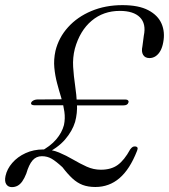

<svg xmlns="http://www.w3.org/2000/svg" viewBox="-20 -736 675 767"><path d="M157.5 -119.5 139 -129.5Q181 -151.5 204.2 -178.8Q227.5 -206 235.5 -236.5Q241 -262.5 237.2 -289.5Q233.5 -316.5 224.8 -345Q216 -373.5 208 -403.8Q200 -434 197 -466Q194 -498 201.5 -532.5Q214.5 -586 251.8 -627.2Q289 -668.5 345 -692Q401 -715.5 469 -715.5Q534 -715.5 572.5 -695.2Q611 -675 625.5 -641.2Q640 -607.5 632 -566.5Q628.5 -547 620.8 -533Q613 -519 601.8 -511.5Q590.5 -504 577 -504Q559.5 -504 551.8 -516.8Q544 -529.5 549 -551.5L554.5 -593.5Q564.5 -641 539 -666.8Q513.5 -692.5 458.5 -692.5Q393 -692.5 346 -653Q299 -613.5 279 -541.5Q270 -505.5 272.2 -468.8Q274.5 -432 280 -394.8Q285.5 -357.5 287.5 -320.8Q289.5 -284 280 -249Q269 -212.5 239.8 -178.5Q210.5 -144.5 157.5 -119.5ZM2 -33Q8 -61 29 -85.2Q50 -109.5 82 -124.2Q114 -139 153 -139Q186.5 -139 215.8 -126.8Q245 -114.5 272.2 -98.5Q299.5 -82.5 326.5 -70.2Q353.5 -58 383 -58Q424 -58 450.2 -77Q476.5 -96 500 -139Q505 -146 510 -149Q515 -152 521.5 -151Q527.5 -150 529.2 -146Q531 -142 527.5 -133.5Q513 -96.5 495.5 -69.2Q478 -42 457.2 -24.2Q436.5 -6.5 412.5 2.2Q388.5 11 361 11Q332 11 310.2 2.8Q288.5 -5.5 269.5 -23Q250.5 -40.5 229.5 -68Q204 -91.5 186.5 -101.8Q169 -112 147.5 -112Q124.5 -112 110 -95.2Q95.5 -78.5 85 -42.5Q77.5 -23.5 69 -11.5Q60.5 0.5 50.2 6Q40 11.5 27.5 11.5Q12.5 11.5 5 0Q-2.5 -11.5 2 -33ZM104.5 -326Q106.5 -331 113 -334.5Q119.5 -338 126.5 -338.5L242.5 -339.5L251.5 -315.5H117.5Q110.5 -315.5 106.8 -318Q103 -320.5 104.5 -326ZM268.5 -315 268 -338.5H481Q488 -338.5 491.5 -334.8Q495 -331 493 -326.5Q490 -315 473 -315Z"/></svg>

Font: Fraunces Light
Style: Italic
Weight: 300
Italic angle: -16°
Version: Version 1.000;[b76b70a41]